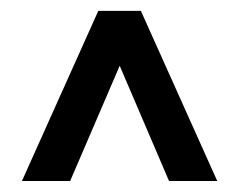

<svg xmlns="http://www.w3.org/2000/svg" viewBox="-20 -720 436 350"><path d="M20 -390.1 159.2 -700.2H236.8L376 -390.1H288.1L198.2 -600.1L107.9 -390.1Z"/></svg>

Font: Bebas Neue Bold
Style: Regular
Weight: 700
Designer: Ryoichi Tsunekawa
Foundry: Ryoichi Tsunekawa
Version: Version 1.300